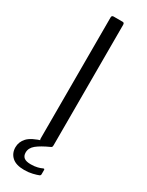

<svg xmlns="http://www.w3.org/2000/svg" viewBox="-237 -779 756 987"><g transform="rotate(30 141.5 -285.5)"><path d="M169 -742Q179 -742 179 -730V-15Q179 -6 176 -3Q173 0 164 0H118Q109 0 106.5 -2.5Q104 -5 104 -12V-730Q104 -742 115 -742ZM14 92Q14 60 37 35Q60 10 122 -8L173 -1Q122 22 97.5 42Q73 62 73 89Q73 109 85.5 119Q98 129 126 129Q148 129 165.5 124.5Q183 120 190 116Q200 111 200 120V145Q200 152 194 155Q182 160 159.5 165.5Q137 171 111 171Q62 171 38 149Q14 127 14 92Z"/></g></svg>

Font: Libre Franklin Thin Light
Style: Regular
Weight: 300
Version: Version 3.000